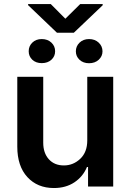

<svg xmlns="http://www.w3.org/2000/svg" viewBox="-20 -927 648 954"><path d="M232.4 -906.7 304.7 -834 378.4 -906.7H490.2V-900.9L346.7 -764.2H263.2L119.6 -901.4V-906.7ZM356.9 -671.9Q356.9 -697.3 375.2 -715.1Q393.6 -732.9 422.4 -732.9Q451.7 -732.9 470.5 -715.1Q489.3 -697.3 489.3 -671.9Q489.3 -647.5 470.5 -630.1Q451.7 -612.8 422.4 -612.8Q393.6 -612.8 375.2 -629.9Q356.9 -647 356.9 -671.9ZM187.5 -732.9Q216.8 -732.9 235.4 -715.3Q253.9 -697.8 253.9 -672.4Q253.9 -647 235.4 -630.1Q216.8 -613.3 187.5 -613.3Q158.7 -613.3 140.6 -630.1Q122.6 -647 122.6 -672.4Q122.6 -697.8 140.6 -715.3Q158.7 -732.9 187.5 -732.9ZM413.6 -229.5V-545.4H542.5V0H417.5V-97.2H412.1Q392.6 -49.8 349.9 -21.2Q307.1 7.3 248 7.3Q166 7.3 116 -47.1Q65.9 -101.6 65.9 -198.2V-545.4H194.8V-218.3Q194.8 -166.5 222.7 -135.7Q250.5 -105 297.4 -105Q343.8 -105 378.7 -137.9Q413.6 -170.9 413.6 -229.5Z"/></svg>

Font: Interop SemBd
Style: Regular
Weight: 600
Designer: Rasmus Andersson, Google, Jang Haemin
Foundry: jhaemin
Version: Version 1.007